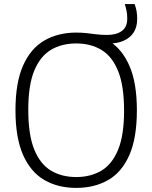

<svg xmlns="http://www.w3.org/2000/svg" viewBox="-20 -908 744 937"><path d="M352 9Q263 9 196.5 -29.5Q130 -68 92.8 -151.5Q55.5 -235 55.5 -370Q55.5 -505 92.8 -588.5Q130 -672 196.8 -710.5Q263.5 -749 352 -749Q380 -749 403.8 -746.2Q427.5 -743.5 451 -740.5Q474.5 -737.5 502.5 -737.5Q548 -737.5 574.5 -756.8Q601 -776 601 -817Q601 -837.5 597.8 -854Q594.5 -870.5 589 -888H637Q643.5 -870.5 646.5 -853.8Q649.5 -837 649.5 -815Q649.5 -776.5 632.5 -750Q615.5 -723.5 584.2 -709.5Q553 -695.5 509.5 -695.5L513 -707.5Q576 -668.5 612 -585.8Q648 -503 648 -370Q648 -234 611 -150.5Q574 -67 507.2 -29Q440.5 9 352 9ZM352 -44Q422 -44 474.5 -75Q527 -106 556.2 -177Q585.5 -248 585.5 -367.5Q585.5 -490 556.2 -561.8Q527 -633.5 474.5 -664.8Q422 -696 352 -696Q281.5 -696 229 -665Q176.5 -634 147.2 -563.2Q118 -492.5 118 -372.5Q118 -250 147.2 -178.2Q176.5 -106.5 229 -75.2Q281.5 -44 352 -44Z"/></svg>

Font: Encode Sans SC Light
Style: Regular
Weight: 300
Version: Version 3.002